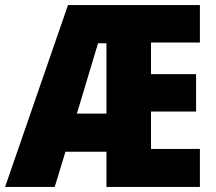

<svg xmlns="http://www.w3.org/2000/svg" viewBox="-25 -734 848 754"><path d="M760 0V-149H568V-296H745V-443H568V-567H760V-714H242L-5 0H190L232 -138H393V0ZM277 -288 360 -564H393V-288Z"/></svg>

Font: Noto Sans Thai Looped Condensed Black
Style: Regular
Weight: 900
Width: 3
Designer: Sasikarn Vongin, Ben Mitchell
Foundry: The Fontpad Ltd
Version: Version 1.001